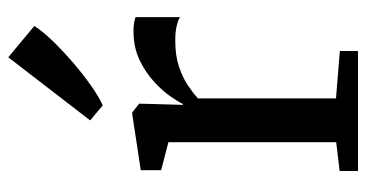

<svg xmlns="http://www.w3.org/2000/svg" viewBox="-236 -672 907 476"><g transform="rotate(-90 218.0 -433.5)"><path d="M32.5 0V-45.5L104 -54V-470L34.5 -488V-538.5L172.5 -559.5H178L199.5 -542.5L199 -521.5L196.5 -433.5L199 -434.5Q203.5 -444.5 217 -464.2Q230.5 -484 253.5 -505.2Q276.5 -526.5 307.8 -541.5Q339 -556.5 378.5 -556.5Q392 -556.5 400.2 -555Q408.5 -553.5 414 -551.5V-441Q408 -445.5 393.2 -449.2Q378.5 -453 356 -453Q318.5 -453 291.2 -443.8Q264 -434.5 245 -421.8Q226 -409 212.5 -397V-54.5L330 -45V0ZM195 -633 158 -664 314.5 -867 392 -802.5Q380.5 -783.5 356.5 -758.5Q332.5 -733.5 302.8 -707.8Q273 -682 244.5 -662Q216 -642 196 -633Z"/></g></svg>

Font: Merriweather 36pt Medium
Style: Regular
Weight: 500
Version: Version 2.100